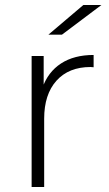

<svg xmlns="http://www.w3.org/2000/svg" viewBox="-20 -745 434 765"><path d="M106 0V-522H154V-379L149 -395Q171 -458 223 -492Q275 -526 353 -526V-477Q350 -477 347 -477.5Q344 -478 341 -478Q254 -478 205 -423.5Q156 -369 156 -272V0ZM173 -607 312 -725H384L227 -607Z"/></svg>

Font: Montserrat Thin Light
Style: Regular
Weight: 300
Version: Version 9.000